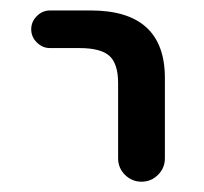

<svg xmlns="http://www.w3.org/2000/svg" viewBox="-20 -567 392 369"><path d="M76.2 -474.6Q61.5 -474.6 50.8 -485.4Q40 -496.1 40 -510.7Q40 -525.4 50.8 -536.1Q61.5 -546.9 76.2 -546.9H154.3Q296.9 -546.9 296.9 -417V-262.7Q296.9 -244.1 283.7 -231Q270.5 -217.8 252 -217.8Q233.4 -217.8 220.2 -231Q207 -244.1 207 -262.7V-407.2Q207 -444.3 190.4 -459.5Q173.8 -474.6 132.8 -474.6Z"/></svg>

Font: Gen Jyuu Gothic P Regular
Style: Regular
Weight: 400
Designer: [Source Han Sans]
Ryoko NISHIZUKA  (kana & ideographs); Paul D. Hunt (Latin, Greek & Cyrillic); Wenlong ZHANG  (bopomofo
Version: Version 1.002.20150607